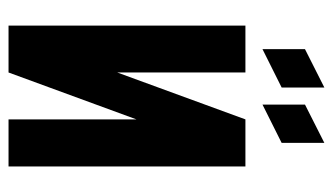

<svg xmlns="http://www.w3.org/2000/svg" viewBox="-185 -595 780 450"><g transform="rotate(90 205.0 -370.0)"><path d="M225.1 -694.8 314.9 -740.2V-640.1L225.1 -595.2ZM95.2 -694.8 185.1 -740.2V-640.1L95.2 -595.2ZM149.9 -254.9 259.8 -555.2H370.1V0H259.8V-299.8L149.9 0H40V-555.2H149.9Z"/></g></svg>

Font: Horta
Style: Regular
Weight: 600
Width: 3
Version: Version 0.11